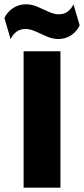

<svg xmlns="http://www.w3.org/2000/svg" viewBox="-52 -860 385 880"><path d="M56.2 0V-625H225V0ZM-3.5 -680.6 -31.9 -777.8Q-17.4 -806.9 9 -823.6Q35.4 -840.3 66.7 -840.3Q93.8 -840.3 120.1 -828.8Q146.5 -817.4 171.2 -805.9Q195.8 -794.4 218.1 -794.4Q241.7 -794.4 258.3 -806.9Q275 -819.4 284.7 -840.3L313.2 -743.8Q299.3 -714.6 273.3 -697.9Q247.2 -681.2 216 -681.2Q189.6 -681.2 162.8 -692.7Q136.1 -704.2 111.5 -715.6Q86.8 -727.1 64.6 -727.1Q41 -727.1 23.6 -714.6Q6.2 -702.1 -3.5 -680.6Z"/></svg>

Font: Afacad Flux ExtraBold
Style: Regular
Weight: 800
Designer: Kristian Moeller
Foundry: Dicotype
Version: Version 1.100